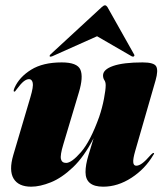

<svg xmlns="http://www.w3.org/2000/svg" viewBox="-20 -693 618 723"><path d="M558 -117Q563 -117 557 -109Q526.5 -57 475 -23.5Q423.5 10 368.5 10Q302 10 302 -45Q302 -72 313 -108.2Q324 -144.5 332.5 -172.5Q296.5 -102.5 254.5 -62.8Q212.5 -23 171.5 -6.5Q130.5 10 97.5 10Q49.5 10 31.2 -20.5Q13 -51 30 -109L94.5 -327Q106.5 -367.5 103.2 -381.2Q100 -395 89.5 -395Q80 -395 69.2 -386.5Q58.5 -378 43 -357Q38.5 -351 37.2 -349.5Q36 -348 34 -348Q28.5 -348 35 -363Q53 -403 97.2 -430.5Q141.5 -458 212.5 -458Q271 -458 282.8 -430.5Q294.5 -403 277 -345L218.5 -149.5Q206 -108.5 209.5 -94Q213 -79.5 229 -79.5Q249.5 -79.5 285 -120.2Q320.5 -161 353.5 -253Q365 -287 371.5 -321Q378 -355 378 -372Q378 -384 373 -391.2Q368 -398.5 368 -409Q368 -431.5 406.5 -444.8Q445 -458 517 -458Q560 -458 568.2 -443Q576.5 -428 566 -391L489 -124Q480.5 -94.5 481.8 -81.8Q483 -69 493 -69Q503 -69 515.2 -77.8Q527.5 -86.5 549 -111Q555 -117 558 -117ZM176.5 -481Q170 -478.5 167.5 -480.5Q165.5 -483.5 170 -488L363.5 -666.5Q370.5 -673 375.5 -673Q380 -673 384.5 -666.5L485 -488Q488 -483.5 483.5 -480.5Q481.5 -478.5 476 -481L345.5 -556.5Z"/></svg>

Font: Fraunces 144pt Black
Style: Italic
Weight: 900
Italic angle: -16°
Version: Version 1.000;[0bf87f6ff]